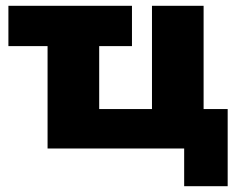

<svg xmlns="http://www.w3.org/2000/svg" viewBox="-20 -512 818 662"><path d="M615 130V0H144V-353H9V-492H435V-353H322V-136H504V-492H682V-136H765V130Z"/></svg>

Font: Nunito Sans Black
Style: Regular
Weight: 900
Designer: Vernon Adams
Foundry: Vernon Adams
Version: Version 3.006; ttfautohint (v1.8.3)